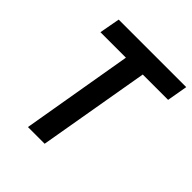

<svg xmlns="http://www.w3.org/2000/svg" viewBox="-191 -829 959 959"><g transform="rotate(45 288.0 -350.0)"><path d="M79 -591 99 -700H576L557 -591H378L276 0H158L259 -591Z"/></g></svg>

Font: Jost* Medium
Style: Italic
Weight: 500
Italic angle: -10°
Version: Version 3.7